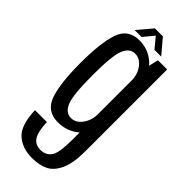

<svg xmlns="http://www.w3.org/2000/svg" viewBox="-299 -737 1003 1003"><g transform="rotate(45 203.0 -235.5)"><path d="M194.5 230.5Q249.5 230.5 286 212.2Q322.5 194 345 145Q367.5 96 367.5 7V-596H299.5L277 -500.5V11.5Q277 114.5 255.2 142Q233.5 169.5 196.5 169.5Q173 169.5 155.5 158Q138 146.5 128.8 118.8Q119.5 91 117.5 42.5H29.5Q33.5 151.5 78.5 191Q123.5 230.5 194.5 230.5ZM158.5 3Q223.5 3 271 -35.2Q318.5 -73.5 318.5 -130.5L277 -175.5Q277 -129.5 251.8 -95.2Q226.5 -61 191 -61Q152 -61 132.5 -107Q113 -153 113 -299Q113 -445 132.5 -490.8Q152 -536.5 191 -536.5Q226.5 -536.5 251.8 -502.8Q277 -469 277 -423.5L317.5 -464Q317.5 -518.5 270.2 -560Q223 -601.5 158 -601.5Q76 -601.5 49.5 -526.2Q23 -451 23 -299Q23 -148 49.8 -72.5Q76.5 3 158.5 3ZM101.5 -621.5H153L200.5 -679L248 -621.5H298L229.5 -702.5H170.5Z"/></g></svg>

Font: Anybody Condensed
Style: Regular
Weight: 400
Width: 3
Designer: Tyler Finck
Foundry: Etcetera Type Company
Version: Version 1.113;gftools[0.9.25]